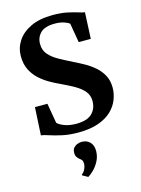

<svg xmlns="http://www.w3.org/2000/svg" viewBox="-150 -836 899 1220"><g transform="rotate(-15 299.0 -226.0)"><path d="M287.5 11Q227.5 11 180.5 0.5Q133.5 -10 101 -21Q68.5 -32 51.5 -33.5L61.5 -216.5H143.5L166 -85.5Q178.5 -71.5 210.2 -59Q242 -46.5 287.5 -46Q360 -46 392.5 -77.8Q425 -109.5 425 -160Q425 -197.5 402.8 -224.2Q380.5 -251 341.2 -273.2Q302 -295.5 251.5 -319Q221.5 -332.5 188.2 -351.8Q155 -371 125.2 -398.2Q95.5 -425.5 77 -463.2Q58.5 -501 58.5 -552Q58.5 -606 88.2 -651.5Q118 -697 176.5 -724.8Q235 -752.5 321 -752.5Q375.5 -752.5 415.8 -744Q456 -735.5 483 -726.8Q510 -718 524.5 -716.5L516.5 -543.5H437L415.5 -669.5Q408.5 -678 382.2 -687.2Q356 -696.5 319 -696.5Q255 -696.5 225.8 -667.8Q196.5 -639 196.5 -595.5Q196.5 -554 220.8 -526Q245 -498 285.2 -475.8Q325.5 -453.5 373.5 -429.5Q406 -414 440.2 -394.8Q474.5 -375.5 504.2 -349.5Q534 -323.5 552.2 -289Q570.5 -254.5 570.5 -208.5Q570.5 -170 555.5 -131Q540.5 -92 507.5 -60Q474.5 -28 420.2 -8.5Q366 11 287.5 11ZM365 153Q364.5 189.5 348.5 219.5Q332.5 249.5 311.5 270Q290.5 290.5 275 299.5H274L239.5 280.5L238.5 274Q251 267 260.5 247.8Q270 228.5 270 210Q270 195 264 187.2Q258 179.5 249.5 173.5Q241 167.5 234 157Q227 146.5 227 129Q227 107.5 238 95.5Q249 83.5 263.5 78.5Q278 73.5 289 73.5H292Q324 73.5 344.5 94.2Q365 115 365 153Z"/></g></svg>

Font: Merriweather Text Regular
Style: Bold
Weight: 700
Designer: Eben Sorkin
Foundry: Eben Sorkin
Version: Version 2.100; ttfautohint (v1.7.19-72a1) -l 8 -r 50 -G 200 